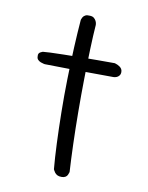

<svg xmlns="http://www.w3.org/2000/svg" viewBox="-76 -705 585 760"><g transform="rotate(10 216.5 -325.0)"><path d="M224 -1Q213 -1 206.5 -4.5Q200 -8 196 -13.5Q192 -19 190.5 -22.5Q189 -26 189 -26Q185 -69 182.5 -128Q180 -187 179 -253.5Q178 -320 179.5 -387Q181 -454 184 -515.5Q187 -577 191 -626Q191 -626 192 -629.5Q193 -633 196 -638Q199 -643 205.5 -646.5Q212 -650 222 -649Q234 -649 240 -644Q246 -639 249 -633Q252 -627 252.5 -622Q253 -617 253 -617Q250 -578 248 -521Q246 -464 245 -398.5Q244 -333 244.5 -266Q245 -199 247 -137Q249 -75 252 -26Q252 -26 251 -22.5Q250 -19 247.5 -13.5Q245 -8 239 -4.5Q233 -1 224 -1ZM358 -426Q279 -426 208 -427Q137 -428 81 -429Q81 -429 76 -430Q71 -431 64.5 -433.5Q58 -436 53 -441Q48 -446 48 -454Q47 -462 49.5 -466Q52 -470 56 -472Q60 -474 62.5 -475Q65 -476 65 -476Q73 -477 95 -478Q117 -479 147.5 -479.5Q178 -480 213.5 -480.5Q249 -481 285 -481Q321 -481 353 -481Q353 -481 356.5 -480Q360 -479 364.5 -477Q369 -475 374 -471.5Q379 -468 382 -463Q385 -458 385 -451Q385 -442 380.5 -436.5Q376 -431 371 -429Q366 -427 362 -426.5Q358 -426 358 -426Z"/></g></svg>

Font: Sour Gummy Black ExtraLight
Style: Regular
Weight: 250
Version: Version 1.000